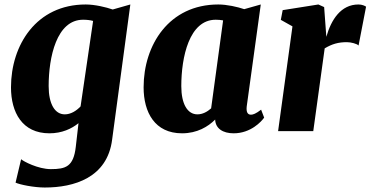

<svg xmlns="http://www.w3.org/2000/svg" viewBox="-20 -588 1662 861"><path d="M74.7 126 49.8 231C69.3 240.2 132.8 252.9 180.7 252.9C311.5 252.9 461.4 209.5 482.9 37.6L564.5 -567.9L485.4 -545.4C456.1 -555.7 405.3 -567.9 364.3 -567.9C143.1 -567.9 29.3 -386.2 29.3 -196.3C29.3 -84 79.6 9.8 201.7 9.8C257.8 9.8 301.3 -10.7 332 -35.6L319.8 70.8C309.6 159.7 274.4 170.4 208 170.4C150.4 170.4 84.5 135.3 74.7 126ZM270.5 -75.2C226.1 -75.2 198.2 -121.6 198.2 -201.7C198.2 -332 233.9 -499.5 352.5 -499.5C368.7 -499.5 383.8 -498 397.5 -494.1L341.3 -110.8C322.3 -90.8 297.4 -75.2 270.5 -75.2Z M624 -196.3C624 -84 674.3 9.8 796.4 9.8C864.3 9.8 913.1 -20 944.8 -51.8C946.3 -11.7 979.5 9.8 1027.8 9.8C1104.5 9.8 1152.3 -43 1164.6 -60.5L1150.9 -96.2C1127.4 -78.1 1114.7 -73.7 1105.5 -73.7C1090.8 -73.7 1083.5 -84.5 1086.4 -110.8L1149.4 -567.9L1075.2 -546.9C1045.4 -557.1 998 -567.9 959 -567.9C737.8 -567.9 624 -386.2 624 -196.3ZM865.2 -75.2C820.8 -75.2 793 -121.6 793 -201.7C793 -332 828.6 -499.5 947.3 -499.5C959 -499.5 969.7 -498.5 980.5 -496.6L926.8 -102.1C909.2 -86.4 888.2 -75.2 865.2 -75.2Z M1227.1 0H1384.8L1436 -371.1C1468.8 -390.6 1496.6 -398.9 1535.6 -398.9C1554.2 -398.9 1581.5 -391.6 1587.9 -383.8L1621.6 -558.1C1616.7 -561.5 1604.5 -567.9 1587.4 -567.9C1508.8 -567.9 1465.3 -500 1443.4 -422.9L1433.6 -556.2L1407.7 -567.9L1247.6 -542.5L1239.3 -499L1291.5 -469.7Z"/></svg>

Font: Merriweather
Style: Heavy Italic
Weight: 900
Italic angle: -7.5°
Designer: Eben Sorkin
Foundry: Eben Sorkin
Version: Version 1.001